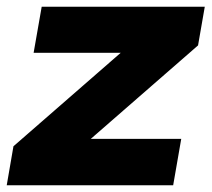

<svg xmlns="http://www.w3.org/2000/svg" viewBox="-52 -551 629 571"><path d="M537 -416 557 -531H72L48 -394H307L-12 -116L-32 0H463L487 -138H218Z"/></svg>

Font: Geom ExtraBold
Style: Bold Italic
Weight: 800
Italic angle: -10°
Version: Version 1.102